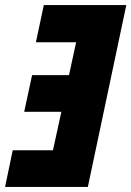

<svg xmlns="http://www.w3.org/2000/svg" viewBox="-37 -734 516 754"><path d="M-17 0H308L459 -714H135L104 -568H262L234 -439H89L58 -295H204L171 -144H13Z"/></svg>

Font: Noto Sans ExtraCondensed Black
Style: Italic
Weight: 900
Width: 2
Italic angle: -12°
Designer: Monotype Design Team
Foundry: Monotype Imaging Inc.
Version: Version 2.013